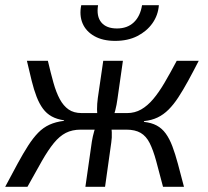

<svg xmlns="http://www.w3.org/2000/svg" viewBox="-28 -722 805 742"><path d="M157 -487Q168 -440 178.5 -402.5Q189 -365 203 -339Q217 -313 237 -299Q257 -285 288 -285L284 -221Q251 -221 226.5 -208.5Q202 -196 180 -169Q158 -142 134 -100Q110 -58 78 0H-8Q19 -51 40.5 -90.5Q62 -130 81 -159.5Q100 -189 119.5 -209Q139 -229 163 -240Q187 -251 219 -255L220 -257Q192 -261 172 -272Q152 -283 138 -302Q124 -321 113.5 -348Q103 -375 94.5 -409.5Q86 -444 76 -487ZM360 -285 351 -221H258L267 -285ZM447 -487 426 -340Q423 -317 417.5 -295.5Q412 -274 401 -251Q403 -232 404 -211Q405 -190 402 -171L378 0H302L327 -175Q330 -194 336 -215Q342 -236 351 -258Q347 -278 347 -299.5Q347 -321 350 -343L371 -487ZM490 -285 481 -221H393L402 -285ZM740 -487Q718 -444 698.5 -408.5Q679 -373 661 -345.5Q643 -318 623.5 -298.5Q604 -279 581 -268Q558 -257 529 -254L528 -251Q557 -248 577.5 -237Q598 -226 612.5 -206Q627 -186 638 -157Q649 -128 659.5 -89Q670 -50 683 0H602Q587 -58 575.5 -100Q564 -142 550.5 -169Q537 -196 515.5 -208.5Q494 -221 460 -221L463 -285Q493 -285 517.5 -299Q542 -313 564 -339Q586 -365 608 -402.5Q630 -440 655 -487ZM521 -702H586Q583 -663 561 -632Q539 -601 502.5 -582.5Q466 -564 417 -564Q369 -564 336.5 -582.5Q304 -601 291 -632Q278 -663 286 -702H351Q344 -659 363.5 -635.5Q383 -612 424 -612Q464 -612 489 -635.5Q514 -659 521 -702Z"/></svg>

Font: Exo 2
Style: Italic
Weight: 400
Italic angle: -8°
Designer: Natanael Gama
Foundry: Natanael Gama
Version: Version 2.010